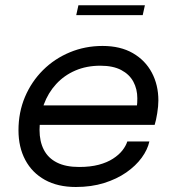

<svg xmlns="http://www.w3.org/2000/svg" viewBox="-20 -718 688 748"><path d="M97 -231.5 113 -307.5H523.5L508.5 -282.5Q511.5 -293 513.2 -304Q515 -315 515 -335Q515 -371 499.5 -399.8Q484 -428.5 452.2 -445.2Q420.5 -462 371 -462Q317 -462 273.5 -443.2Q230 -424.5 198.8 -390.5Q167.5 -356.5 150.8 -311Q134 -265.5 134 -212Q134 -167 150.8 -134.5Q167.5 -102 201.8 -84.8Q236 -67.5 288 -67.5Q332 -67.5 364.8 -76.2Q397.5 -85 420.2 -99.8Q443 -114.5 456.8 -132Q470.5 -149.5 476 -167H562Q555 -135 532 -103.5Q509 -72 472 -46.2Q435 -20.5 385.5 -5Q336 10.5 275.5 10.5Q205 10.5 155 -17.2Q105 -45 78.5 -94.8Q52 -144.5 52 -210.5Q52 -280.5 77.2 -340.2Q102.5 -400 147.5 -444.8Q192.5 -489.5 252 -514.2Q311.5 -539 379.5 -539Q449 -539 497.5 -511Q546 -483 571.5 -435Q597 -387 597 -326.5Q597 -305 592.5 -276.8Q588 -248.5 582.5 -231.5ZM277 -659 285.5 -697.5H544.5L536 -659Z"/></svg>

Font: Epilogue
Style: Italic
Weight: 400
Italic angle: -12°
Designer: Tyler Finck
Foundry: Etcetera Type Co
Version: Version 2.112